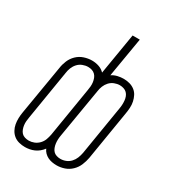

<svg xmlns="http://www.w3.org/2000/svg" viewBox="-180 -838 859 948"><g transform="rotate(30 250.0 -363.5)"><path d="M109 8Q91 8 74.5 3.5Q58 -1 45.5 -11Q33 -21 25 -35.5Q17 -50 14 -66.5Q11 -83 11.5 -100.5Q12 -118 15 -135L62 -415Q65 -437 74 -458.5Q83 -480 100 -496.5Q117 -513 139.5 -520.5Q162 -528 184 -528Q184 -528 184 -528Q184 -528 184 -528Q205 -528 224 -521.5Q243 -515 256 -501L295 -735H336L298 -510Q313 -520 330.5 -524Q348 -528 364 -528Q382 -528 398.5 -523.5Q415 -519 428 -509Q441 -499 448.5 -484.5Q456 -470 459.5 -453.5Q463 -437 462 -419.5Q461 -402 458 -385L412 -105Q408 -83 399 -61.5Q390 -40 373 -23.5Q356 -7 334 0.5Q312 8 290 8Q290 8 290 8Q290 8 290 8Q276 8 263 5.5Q250 3 239 -2.5Q228 -8 219 -17Q210 -26 205 -38Q205 -38 205 -38Q205 -38 205 -38Q196 -26 185 -17Q174 -8 161.5 -2.5Q149 3 135.5 5.5Q122 8 109 8ZM110 -29Q125 -29 140 -35Q155 -41 166.5 -53Q178 -65 183.5 -80Q189 -95 192 -111L238 -391Q240 -402 241 -413.5Q242 -425 240.5 -436.5Q239 -448 235 -458.5Q231 -469 223.5 -476.5Q216 -484 205.5 -487.5Q195 -491 183 -491Q168 -491 152.5 -485Q137 -479 126 -467Q115 -455 109 -440Q103 -425 101 -409L55 -129Q53 -118 52 -106.5Q51 -95 52.5 -83.5Q54 -72 58 -61.5Q62 -51 69 -43.5Q76 -36 87 -32.5Q98 -29 110 -29ZM290 -29Q306 -29 321 -35Q336 -41 347 -53Q358 -65 364 -80Q370 -95 373 -111L419 -391Q421 -402 421.5 -413.5Q422 -425 421 -436.5Q420 -448 416 -458.5Q412 -469 404.5 -476.5Q397 -484 386 -487.5Q375 -491 364 -491Q349 -491 333.5 -485Q318 -479 307 -467Q296 -455 290 -440Q284 -425 282 -409L235 -129Q233 -118 232.5 -106.5Q232 -95 233.5 -83.5Q235 -72 239 -61.5Q243 -51 250 -43.5Q257 -36 268 -32.5Q279 -29 290 -29Z"/></g></svg>

Font: Iosevka SS04 Extralight
Style: Italic
Weight: 200
Italic angle: -9°
Monospace: yes
Designer: Belleve Invis
Foundry: Belleve Invis
Version: Version 19.0.0; ttfautohint (v1.8.4)